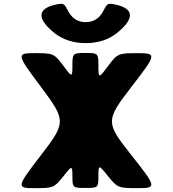

<svg xmlns="http://www.w3.org/2000/svg" viewBox="-20 -978 899 997"><path d="M513 -915C498 -889 472 -863 425 -863C378 -863 352 -889 337 -915C311 -960 318 -966 257 -951C196 -935 152 -894 266 -804C306 -773 361 -754 425 -754C490 -754 544 -773 584 -804C698 -894 654 -935 593 -951C532 -966 539 -960 513 -915ZM661 -174C528 -342 528 -352 661 -525C794 -697 795 -702 694 -702C594 -702 590 -700 541 -635C493 -570 491 -570 491 -636C491 -701 490 -703 424 -703C358 -703 356 -701 356 -638C356 -575 354 -575 308 -638C261 -700 257 -702 160 -702C64 -702 65 -697 194 -525C323 -352 323 -342 194 -174C65 -6 64 -1 160 -1C257 -1 261 -3 308 -61C354 -120 356 -120 356 -62C356 -3 358 -2 424 -2C490 -2 491 -4 491 -64C491 -124 493 -124 541 -63C590 -3 594 -1 694 -1C795 -1 794 -6 661 -174Z"/></svg>

Font: Hussar Print
Style: Bold
Weight: 700
Foundry: Cannot Into Space Fonts
Version: Version 2.00